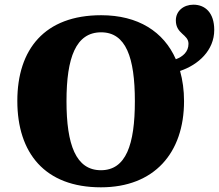

<svg xmlns="http://www.w3.org/2000/svg" viewBox="-20 -790 935 820"><path d="M411 10C639 10 766 -137 766 -358C766 -405 760 -448 749 -487C827 -513 895 -575 895 -662C895 -736 856 -770 806 -770C764 -770 731 -743 731 -703C731 -644 785 -644 785 -603C785 -569 761 -548 731 -537C679 -655 570 -725 412 -725C171 -725 54 -580 54 -359C54 -137 171 10 411 10ZM411 -63C304 -63 264 -172 264 -358C264 -544 304 -652 412 -652C518 -652 556 -544 556 -358C556 -172 518 -63 411 -63Z"/></svg>

Font: UArctic Serif Black
Style: Regular
Weight: 900
Designer: Customization by Puisto advertising & original work Monotype Design Team
Foundry: Monotype Imaging Inc.
Version: Version 2.004